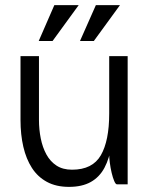

<svg xmlns="http://www.w3.org/2000/svg" viewBox="-20 -719 597 749"><path d="M192 -699H287L185 -559H131ZM354 -699H448L346 -559H292ZM132 -500V-249H60V-500ZM132 -251Q132 -214 139 -179Q146 -144 161 -116.5Q176 -89 200.5 -73Q225 -57 261 -57Q341 -57 373.5 -113.5Q406 -170 406 -276Q406 -276 415 -276Q424 -276 424 -276Q424 -208 415.5 -154.5Q407 -101 387.5 -64.5Q368 -28 334 -9Q300 10 249 10Q199 10 163 -9.5Q127 -29 104.5 -64Q82 -99 71 -146.5Q60 -194 60 -251ZM478 -500V0H436Q431 0 425.5 -13Q420 -26 415.5 -45Q411 -64 408.5 -83.5Q406 -103 406 -115V-500Z"/></svg>

Font: Haskoy
Style: Regular
Weight: 400
Designer: Ertekin Erdin
Foundry: Ertekin Erdin
Version: Version 1.500